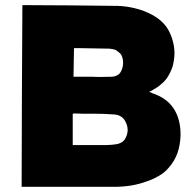

<svg xmlns="http://www.w3.org/2000/svg" viewBox="-20 -720 755 741"><path d="M66.4 -699.2Q67.4 -700.2 69.3 -700.2Q71.3 -700.2 74.2 -700.2Q163.1 -699.2 253.9 -699.2Q343.8 -698.2 433.6 -697.3Q468.8 -696.3 502.9 -687.5Q536.1 -679.7 568.4 -662.1Q615.2 -636.7 634.8 -594.7Q654.3 -552.7 653.3 -509.8Q652.3 -487.3 646.5 -464.8Q639.6 -443.4 628.9 -425.8Q618.2 -408.2 603.5 -396.5Q589.8 -383.8 573.2 -375Q569.3 -372.1 565.4 -370.1Q560.5 -369.1 555.7 -365.2Q559.6 -364.3 562.5 -363.3Q564.5 -362.3 567.4 -360.4Q624 -341.8 650.4 -300.8Q676.8 -260.7 676.8 -201.2Q676.8 -199.2 676.8 -197.3Q675.8 -161.1 665 -129.9Q654.3 -98.6 629.9 -71.3Q613.3 -51.8 590.8 -40Q569.3 -27.3 544.9 -19.5Q515.6 -8.8 485.4 -3.9Q454.1 1 422.9 1Q335 1 246.1 1Q157.2 1 69.3 1Q68.4 1 66.4 1Q65.4 1 63.5 1Q64.5 -174.8 64.5 -349.6Q65.4 -524.4 66.4 -699.2ZM260.7 -160.2Q264.6 -160.2 267.6 -160.2Q271.5 -160.2 273.4 -160.2Q302.7 -160.2 332 -160.2Q362.3 -160.2 390.6 -160.2Q400.4 -160.2 409.2 -161.1Q418 -162.1 426.8 -163.1Q436.5 -164.1 446.3 -168.9Q456.1 -173.8 461.9 -182.6Q472.7 -200.2 472.7 -218.8Q472.7 -231.4 466.8 -245.1Q454.1 -276.4 419.9 -278.3Q380.9 -281.2 341.8 -281.2Q302.7 -280.3 264.6 -282.2Q264.6 -282.2 263.7 -282.2Q263.7 -282.2 262.7 -281.2Q261.7 -281.2 260.7 -280.3Q260.7 -251 260.7 -221.7Q260.7 -191.4 260.7 -160.2ZM263.7 -423.8Q300.8 -423.8 336.9 -423.8Q349.6 -422.9 361.3 -422.9Q385.7 -422.9 409.2 -423.8Q421.9 -423.8 432.6 -429.7Q443.4 -434.6 449.2 -449.2Q455.1 -462.9 455.1 -477.5Q455.1 -493.2 449.2 -505.9Q446.3 -512.7 439.5 -517.6Q433.6 -522.5 427.7 -526.4Q421.9 -529.3 415 -530.3Q409.2 -531.2 403.3 -532.2Q374 -533.2 344.7 -533.2Q316.4 -534.2 287.1 -534.2Q281.2 -534.2 276.4 -534.2Q271.5 -534.2 265.6 -534.2Q264.6 -505.9 264.6 -478.5Q263.7 -452.1 263.7 -423.8Z"/></svg>

Font: Big-Shock
Style: Black
Weight: 400